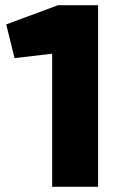

<svg xmlns="http://www.w3.org/2000/svg" viewBox="-20 -720 476 740"><path d="M181 0V-513L36 -496L4 -626L204 -700H358V0Z"/></svg>

Font: REM Medium
Style: Bold
Weight: 700
Version: Version 1.005;gftools[0.9.28]